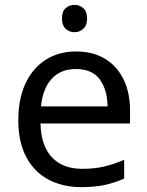

<svg xmlns="http://www.w3.org/2000/svg" viewBox="-20 -757 604 787"><path d="M292 -546Q361 -546 410.5 -516Q460 -486 486.5 -431.5Q513 -377 513 -304V-251H146Q148 -160 192.5 -112.5Q237 -65 317 -65Q368 -65 407.5 -74.5Q447 -84 489 -102V-25Q448 -7 408 1.5Q368 10 313 10Q237 10 178.5 -21Q120 -52 87.5 -113.5Q55 -175 55 -264Q55 -352 84.5 -415Q114 -478 167.5 -512Q221 -546 292 -546ZM291 -474Q228 -474 191.5 -433.5Q155 -393 148 -321H421Q420 -389 389 -431.5Q358 -474 291 -474ZM286 -737Q306 -737 321.5 -723.5Q337 -710 337 -681Q337 -653 321.5 -639Q306 -625 286 -625Q264 -625 249 -639Q234 -653 234 -681Q234 -710 249 -723.5Q264 -737 286 -737Z"/></svg>

Font: Noto Sans Carian
Style: Regular
Weight: 400
Designer: Monotype Design Team
Foundry: Monotype Imaging Inc.
Version: Version 2.002; ttfautohint (v1.8.4.7-5d5b)